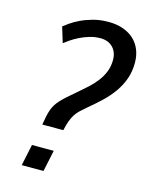

<svg xmlns="http://www.w3.org/2000/svg" viewBox="-110 -791 667 861"><g transform="rotate(15 223.5 -360.5)"><path d="M176.8 0H75.7L96.7 -99.1H197.8ZM270 -641.1Q243.2 -641.1 218.8 -633.5Q194.3 -626 173.8 -615.7Q153.3 -605.5 137.2 -594.2Q121.1 -583 111.8 -575.7L89.8 -647.9Q99.1 -655.3 116.5 -667.5Q133.8 -679.7 158.7 -691.7Q183.6 -703.6 215.6 -712.4Q247.6 -721.2 286.6 -721.2Q325.2 -721.2 355.2 -710.2Q385.3 -699.2 405.8 -679.7Q426.3 -660.2 436.8 -633.3Q447.3 -606.4 447.3 -574.7Q447.3 -532.7 434.6 -498Q421.9 -463.4 400.4 -433.3Q378.9 -403.3 350.8 -377Q322.8 -350.6 292 -325.2Q275.9 -311.5 263.9 -300.3Q252 -289.1 243.2 -275.6Q234.4 -262.2 227.8 -244.4Q221.2 -226.6 215.3 -199.7H117.7Q121.6 -223.1 125.2 -240.5Q128.9 -257.8 134 -271.7Q139.2 -285.6 146.5 -297.1Q153.8 -308.6 165 -320.8Q176.3 -333 192.4 -347.2Q208.5 -361.3 231 -380.4Q253.9 -399.9 275.4 -419.4Q296.9 -439 313.2 -460.7Q329.6 -482.4 339.4 -507.1Q349.1 -531.7 349.1 -561Q349.1 -597.7 327.6 -619.4Q306.2 -641.1 270 -641.1Z"/></g></svg>

Font: Ufes Sans
Style: Italic
Weight: 400
Designer: Ricardo Esteves & Filipe Motta
Foundry: ProDesignUfes - Ricardo Esteves, Filipe Motta
Version: Version 2.0